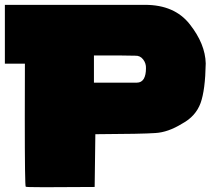

<svg xmlns="http://www.w3.org/2000/svg" viewBox="-76 -777 911 800"><path d="M31.2 1Q27.3 -1 27.3 -284.2Q28.3 -567.4 28.3 -756.8Q193.4 -756.8 523.4 -756.8Q525.4 -756.8 528.3 -756.8Q651.4 -756.8 714.8 -675.8Q779.3 -593.8 781.2 -512.7Q779.3 -402.3 759.8 -347.7Q739.3 -292 682.6 -261.7Q624 -225.6 571.3 -222.7Q519.5 -218.8 321.3 -217.8Q320.3 -144.5 318.4 2Q246.1 2 140.6 2.9Q113.3 2.9 92.8 2.9Q34.2 2.9 31.2 1ZM494.1 -432.6Q513.7 -432.6 523.4 -449.2Q532.2 -464.8 532.2 -492.2Q533.2 -512.7 520.5 -529.3Q507.8 -545.9 487.3 -544.9Q487.3 -544.9 422.9 -545.9Q358.4 -545.9 315.4 -545.9Q315.4 -507.8 315.4 -432.6Q360.4 -432.6 494.1 -432.6ZM-55.7 -756.8Q-35.2 -756.8 29.3 -756.8Q29.3 -695.3 29.3 -511.7Q7.8 -511.7 -55.7 -511.7Q-55.7 -573.2 -55.7 -756.8Z"/></svg>

Font: Star Wars
Style: Regular
Weight: 400
Version: Version 1.0